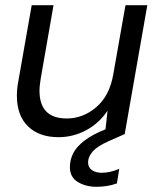

<svg xmlns="http://www.w3.org/2000/svg" viewBox="-20 -516 613 739"><path d="M205 12Q131 12 88 -29.5Q45 -71 45 -148Q45 -176 51 -206L102 -496H186L137 -215Q135 -202 133.5 -190Q132 -178 132 -167Q132 -60 237 -60Q300 -60 351 -104Q402 -148 416 -230L463 -496H547L460 0H384L394 -90Q362 -42 312 -15Q262 12 205 12ZM352 203Q310 203 279.5 184.5Q249 166 249 127Q249 99 262 73.5Q275 48 306 24.5Q337 1 390 -20L447 -43L460 0L397 28Q354 47 336.5 67.5Q319 88 319 109Q319 128 333.5 138.5Q348 149 372 149Q403 149 439 134L430 190Q410 197 390.5 200Q371 203 352 203Z"/></svg>

Font: Rethink Sans
Style: Italic
Weight: 400
Italic angle: -10°
Designer: The Rethink Sans project authors (Hans Thiessen). DM Sans designed by Colophon Foundry.
Foundry: Rethink Communications LLC
Version: Version 1.001